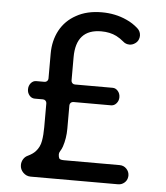

<svg xmlns="http://www.w3.org/2000/svg" viewBox="-52 -766 704 813"><g transform="rotate(5 300.0 -360.0)"><path d="M480 0H108.5Q90 0 76.5 -13.5Q63 -27 63 -45.5Q63 -59 70 -70.5Q77 -82 89.5 -87.5Q109.5 -97 121 -109.5Q138.5 -128.5 143 -155Q147.5 -180.5 147.5 -213.5V-315Q147.5 -321.5 143 -326Q138.5 -330.5 132 -330.5H97Q83.5 -330.5 74.2 -341.5Q65 -352.5 65 -367.5Q65 -383 74.2 -394Q83.5 -405 97 -405H132Q138.5 -405 143 -409.5Q147.5 -414 147.5 -420.5V-526.5Q147.5 -581.5 171 -625.5Q195 -669.5 240 -694Q285 -719.5 348.5 -719.5Q406 -719.5 454 -697.5Q481.5 -685.5 504 -665Q517.5 -652.5 517.5 -634.5Q517.5 -625.5 513.5 -616.8Q509.5 -608 501 -602Q489.5 -593.5 476.5 -593.5Q460.5 -593.5 449 -604Q434.5 -616.5 418 -625Q404 -632 387.8 -635.5Q371.5 -639 353 -639Q245.5 -639 245.5 -519.5V-420.5Q245.5 -414 250 -409.5Q254.5 -405 261 -405H421.5Q434.5 -405 444 -394Q453.5 -383 453.5 -367.5Q453.5 -352.5 444 -341.5Q434.5 -330.5 421.5 -330.5H261Q254.5 -330.5 250 -326Q245.5 -321.5 245.5 -315V-216Q245.5 -175 233.5 -139Q230 -128.5 223 -117.5Q219 -111 219 -105Q219 -95.5 222 -88.5Q225 -81.5 242.5 -81.5H479.5Q497 -81.5 508.8 -69.2Q520.5 -57 520.5 -40.5L520 -34.5Q518 -19.5 506.5 -9.8Q495 0 480 0Z"/></g></svg>

Font: Maple Mono SC NF
Style: Regular
Weight: 400
Designer: subframe7536
Version: Version 4.2; ttfautohint (v1.8.4.7-5d5b-dirty);Nerd Fonts 6.